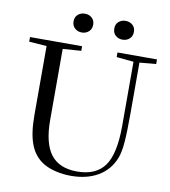

<svg xmlns="http://www.w3.org/2000/svg" viewBox="-91 -911 889 1002"><g transform="rotate(10 353.0 -410.0)"><path d="M493.7 -733.4Q472.2 -733.4 457 -746.8Q441.9 -760.3 441.9 -783.7Q441.9 -806.6 457 -819.8Q472.2 -833 493.7 -833Q515.6 -833 530.8 -819.8Q545.9 -806.6 545.9 -783.7Q545.9 -760.3 530.8 -746.8Q515.6 -733.4 493.7 -733.4ZM226.1 -783.7Q226.1 -806.6 241.2 -819.8Q256.3 -833 278.3 -833Q299.8 -833 314.9 -819.8Q330.1 -806.6 330.1 -783.7Q330.1 -760.3 314.9 -746.8Q299.8 -733.4 278.3 -733.4Q256.8 -733.4 241.5 -746.8Q226.1 -760.3 226.1 -783.7ZM352.1 13.2Q309.6 13.2 270.5 3.7Q231.4 -5.9 205.6 -21.5Q155.3 -51.8 132.6 -110.1Q109.9 -168.5 109.9 -264.2V-631.8L16.6 -638.7V-663.1H292.5V-638.7L195.3 -631.8V-254.9Q195.3 -131.8 240.2 -73.2Q285.2 -14.6 379.9 -14.6Q479 -14.6 524.9 -77.6Q570.8 -140.6 570.8 -290V-629.9L480 -638.7V-663.1H689.5V-638.7L602.1 -630.9V-357.4Q602.1 -262.7 597.7 -208Q593.3 -153.3 580.6 -121.6Q553.7 -55.2 494.4 -21Q435.1 13.2 352.1 13.2Z"/></g></svg>

Font: Elstob 18pt
Style: Regular
Weight: 400
Designer: Peter S. Baker
Version: Version 1.015